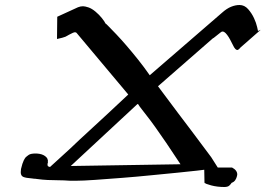

<svg xmlns="http://www.w3.org/2000/svg" viewBox="-20 -724 1063 768"><path d="M209 -657 292 -695Q302 -699 312 -699Q320 -699 333.5 -694.5Q347 -690 362 -677.5Q377 -665 388 -651Q399 -637 402 -630Q404 -629 406 -627L415 -618Q427 -606 445.5 -586.5Q464 -567 486 -541.5Q508 -516 532 -486Q556 -456 579 -423L868 -673Q887 -690 904.5 -697Q922 -704 938 -704Q958 -704 972.5 -687.5Q987 -671 996 -651.5Q1005 -632 1008.5 -616Q1012 -600 1012 -600L1023 -605L942 -534Q934 -524 929 -524Q926 -524 921.5 -528Q917 -532 910 -547Q906 -555 900.5 -565.5Q895 -576 888.5 -584.5Q882 -593 877.5 -595.5Q873 -598 871 -598Q866 -598 862 -594L833 -571V-572L612 -379Q652 -325 692 -272L745 -202Q785 -149 825 -95L851 -54H908Q929 -43 929 -26Q929 -23 928 -20Q926 -11 921 -3.5Q916 4 907 7Q906 8 906 8Q903 13 897 18.5Q891 24 877 24Q849 24 824.5 17.5Q800 11 799 7L798 10L797 -45Q797 -45 797 -45Q797 -45 768.5 -41.5Q740 -38 692.5 -33.5Q645 -29 585.5 -23Q526 -17 468 -12.5Q410 -8 360.5 -4.5Q311 -1 283 -1H261Q247 -2 235 -2.5Q223 -3 212 -3Q192 -3 171 -4Q150 -5 128 -8Q124 -8 121 -9H117Q114 -10 110 -10Q83 -12 73 -16.5Q63 -21 63 -35Q63 -41 64 -48Q65 -54 69.5 -68.5Q74 -83 82 -94Q87 -99 95 -104.5Q103 -110 123 -110Q130 -110 138.5 -108.5Q147 -107 154 -103.5Q161 -100 166 -94.5Q171 -89 172 -80Q171 -79 171 -78Q171 -77 171.5 -76.5Q172 -76 172 -76Q172 -74 170 -68Q170 -63 171 -60.5Q172 -58 180 -56Q221 -93 260 -129Q279 -147 298 -165L375 -236Q394 -254 414 -272Q452 -308 493 -346L285 -594V-593Q283 -595 280 -595Q277 -595 271 -592.5Q265 -590 256 -585Q252 -583 249 -581Q246 -579 241.5 -577Q237 -575 229 -573Q221 -571 208 -568ZM263 -60 702 -67Q670 -116 645 -152.5Q620 -189 601.5 -215Q583 -241 569.5 -258Q556 -275 547 -287Q536 -301 534.5 -304.5Q533 -308 530 -308Z"/></svg>

Font: New Athena Unicode
Style: Bold Italic
Weight: 700
Designer: J. Rusten 1997; rev. by R. Hancock 2001, 2002, rev. by D. Mastronarde 2002-2021
Foundry: Society for Classical Studies (formerly American Philological Association)
Version: Version 5.008